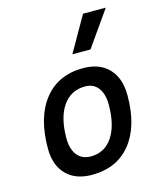

<svg xmlns="http://www.w3.org/2000/svg" viewBox="-119 -882 823 978"><g transform="rotate(-15 293.0 -392.5)"><path d="M245.1 9.8Q158.7 9.8 110.1 -39.8Q61.5 -89.4 61.5 -177.7Q61.5 -342.8 135.3 -435.1Q209 -527.3 339.8 -527.3Q426.3 -527.3 474.9 -476.6Q523.4 -425.8 523.4 -335Q523.4 -172.4 450 -81.3Q376.5 9.8 245.1 9.8ZM263.2 -82.5Q336.4 -82.5 377.7 -143.8Q418.9 -205.1 418.9 -314Q418.9 -370.6 394.5 -402.6Q370.1 -434.6 325.7 -434.6Q250.5 -434.6 208.3 -373.5Q166 -312.5 166 -203.6Q166 -146.5 191.7 -114.5Q217.3 -82.5 263.2 -82.5ZM306.2 -609.4 412.1 -794.9H532.2L401.9 -609.4Z"/></g></svg>

Font: Cascadia Code NF
Style: Italic
Weight: 400
Italic angle: -10°
Monospace: yes
Designer: Aaron Bell
Foundry: Saja Typeworks
Version: Version 2404.023; ttfautohint (v1.8.4)